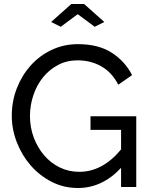

<svg xmlns="http://www.w3.org/2000/svg" viewBox="-20 -936 754 961"><path d="M236 -826 337 -916H401L502 -826L454 -802L369 -865L284 -802ZM586 -96Q492 5 370 5Q299 5 238.5 -26Q178 -57 134 -107.5Q90 -158 64.5 -223Q39 -288 39 -357Q39 -429 64 -493.5Q89 -558 133 -607.5Q177 -657 238 -686Q299 -715 370 -715Q473 -715 539.5 -672Q606 -629 641 -560L572 -512Q540 -574 487 -604Q434 -634 368 -634Q314 -634 270 -610.5Q226 -587 195 -548.5Q164 -510 147 -459.5Q130 -409 130 -355Q130 -298 149 -247.5Q168 -197 201 -158.5Q234 -120 279 -98Q324 -76 377 -76Q493 -76 586 -188V-286H433V-354H662V0H586Z"/></svg>

Font: Raleway Medium Alt1
Style: Regular
Weight: 500
Designer: Matt McInerney, Pablo Impallari, Rodrigo Fuenzalida
Foundry: Matt McInerney, Pablo Impallari, Rodrigo Fuenzalida
Version: Version 3.000g; ttfautohint (v1.5) -l 8 -r 28 -G 28 -x 14 -D